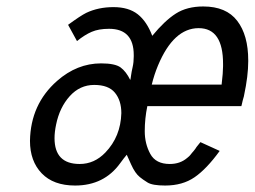

<svg xmlns="http://www.w3.org/2000/svg" viewBox="-20 -554 780 588"><path d="M151.9 -172.9Q147 -149.9 147 -130.9Q147 -51.8 224.1 -51.8Q269 -51.8 302.7 -86.9Q349.6 -135.7 351.6 -207.5Q351.6 -246.1 332 -270Q312.5 -293.9 268.6 -293.9Q224.6 -293.9 193.6 -259.5Q162.6 -225.1 151.9 -172.9ZM446.3 -444.3Q484.4 -490.7 518.6 -512.5Q552.7 -534.2 602.5 -534.2Q672.9 -534.2 706.5 -490.2Q740.2 -446.3 740.2 -369.1V-366.2Q740.2 -321.8 727.5 -262.2Q727.5 -260.7 726.8 -258.5Q726.1 -256.3 725.1 -252.7Q724.1 -249 723.1 -245.4Q722.2 -241.7 720.9 -235.8Q719.7 -230 719.2 -229H431.2Q423.3 -190.9 423.3 -152.3Q423.3 -113.8 440.2 -82.8Q457 -51.8 500 -51.8Q531.7 -51.8 553.2 -70.3Q560.5 -76.2 562.5 -78.9Q564.5 -81.5 567.9 -85.7Q571.3 -89.8 573.2 -91.8Q575.2 -93.8 578.1 -98.1Q581.1 -102.5 582 -104Q590.8 -114.3 593.8 -118.7L652.8 -91.8Q612.8 -36.6 575.9 -11.2Q539.1 14.2 485.8 14.2Q446.8 14.2 431.9 4.9Q417 -4.4 408.2 -11.7Q393.6 -23.4 381.6 -50.3Q369.6 -77.1 368.2 -80.1Q359.4 -69.8 348.1 -54.2Q298.8 14.2 210 14.2Q143.6 14.2 107.7 -23.2Q71.8 -60.5 71.8 -122.6Q73.7 -234.9 154.8 -306.2Q215.8 -359.9 289.6 -359.9Q332.5 -359.9 349.4 -347.4Q366.2 -335 378.9 -309.1Q379.9 -311 381.3 -322.5Q382.8 -334 386.2 -348.6Q389.6 -363.3 389.6 -381.3V-385.3Q389.6 -465.8 314 -465.8Q282.2 -465.8 260.7 -456.5Q239.3 -447.3 215.8 -428.2L188.5 -478Q226.6 -505.9 244.1 -514.6Q281.2 -532.2 327.6 -532.2Q374 -532.2 401.9 -510.3Q429.7 -488.3 446.3 -444.3ZM444.8 -294.9H658.7Q663.1 -332 663.1 -351.1V-357.4Q663.6 -467.8 588.4 -467.8Q511.7 -467.8 463.9 -353.5Q452.1 -325.2 444.8 -294.9Z"/></svg>

Font: Tuffy
Style: Italic
Weight: 400
Italic angle: -12°
Designer: Thatcher Ulrich, Karoly Barta and Michael Everson
Version: Version 001.271